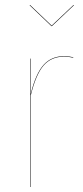

<svg xmlns="http://www.w3.org/2000/svg" viewBox="-20 -753 335 773"><path d="M189 -647.9H187L99.1 -731.9L101.1 -732.9L188 -649.9L275.9 -732.9L277.8 -731.9ZM104 -376Q124 -457 155.5 -491.9Q187 -526.9 237.8 -526.9Q258.8 -526.9 274.9 -522V-520Q258.8 -524.9 237.8 -524.9Q186.5 -524.9 155.5 -489.3Q124.5 -453.6 104 -369.1V0H102.1V-517.1H104Z"/></svg>

Font: Fira Sans Compressed Two
Style: Regular
Weight: 100
Width: 1
Designer: Carrois Corporate & Edenspiekermann AG
Foundry: Carrois Corporate GbR & Edenspiekermann AG
Version: Version 4.203;PS 004.203;hotconv 1.0.88;makeotf.lib2.5.64775